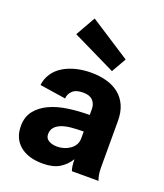

<svg xmlns="http://www.w3.org/2000/svg" viewBox="-140 -840 810 948"><g transform="rotate(20 265.0 -366.5)"><path d="M134 -643 193 -747 406 -609 362 -532ZM346 0Q342 -5 339.5 -22.5Q337 -40 337 -60Q316 -26 283 -6Q250 14 196 14Q119 14 75.5 -22.5Q32 -59 32 -124Q32 -172 57 -204Q82 -236 123.5 -255.5Q165 -275 219.5 -283Q274 -291 333 -291V-322Q333 -349 316.5 -366.5Q300 -384 265 -384Q227 -384 209 -366Q191 -348 191 -326L54 -347Q58 -381 76 -408Q94 -435 123 -453Q152 -471 189.5 -480.5Q227 -490 269 -490Q312 -490 349.5 -480Q387 -470 415 -448Q443 -426 458.5 -392Q474 -358 474 -310V-67Q474 -46 477 -29Q480 -12 485 0ZM234 -89Q253 -89 270.5 -94.5Q288 -100 302 -110Q316 -120 324.5 -134.5Q333 -149 333 -168V-204Q297 -204 267 -201Q237 -198 216 -189.5Q195 -181 183.5 -167Q172 -153 172 -132Q172 -110 190 -99.5Q208 -89 234 -89Z"/></g></svg>

Font: Post Grotesk Bold
Style: Bold
Weight: 700
Version: Version 1.0